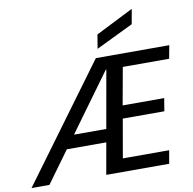

<svg xmlns="http://www.w3.org/2000/svg" viewBox="-132 -1051 1159 1151"><g transform="rotate(-10 448.0 -476.0)"><path d="M-33 0 482 -700H929L914 -620H632L591 -393H844L831 -315H578L537 -80H819L805 0H422L532 -622H529L76 0ZM147 -192 192 -271H520L526 -192ZM502 -753 516 -838 742 -952H745L729 -863Z"/></g></svg>

Font: DM Sans 36pt Medium
Style: Italic
Weight: 500
Italic angle: -10°
Designer: Colophon Foundry, Jonny Pinhorn
Foundry: Colophon Foundry
Version: Version 4.004;gftools[0.9.30]